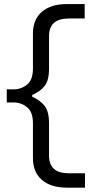

<svg xmlns="http://www.w3.org/2000/svg" viewBox="-20 -786 444 924"><path d="M301.5 117Q225.5 117 182 80Q138.5 43 138.5 -25V-193.5Q138.5 -247 110.2 -270Q82 -293 45.5 -293H12.5V-356H45.5Q82 -356 110.2 -378.8Q138.5 -401.5 138.5 -455.5V-624.5Q138.5 -692.5 182 -729.5Q225.5 -766.5 301.5 -766.5H387.5V-697H311.5Q216 -697 216 -612.5V-456.5Q216 -398 194.2 -371.5Q172.5 -345 135 -329V-320.5Q172.5 -304 194.2 -277.2Q216 -250.5 216 -192V-37Q216 48 311.5 48H389V117Z"/></svg>

Font: Heraclito
Style: Regular
Weight: 400
Designer: Kostas Bartsokas (font) & Cristiano Sobral (main changes)
Foundry: Kostas Bartsokas (font) & Cristiano Sobral (main changes)
Version: Version 1.00;July 8, 2020;FontCreator 13.0.0.2655 64-bit